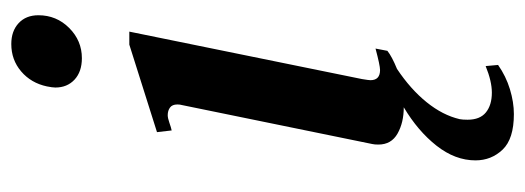

<svg xmlns="http://www.w3.org/2000/svg" viewBox="-315 -410 930 340"><g transform="rotate(-90 150.0 -240.0)"><path d="M293 -637Q293 -605 270.5 -582.5Q248 -560 217 -560Q193 -560 179 -573Q165 -586 165 -607Q165 -612 167 -622Q173 -650 193.5 -667.5Q214 -685 242 -685Q265 -685 279 -672Q293 -659 293 -637ZM180 -64Q178 -52 178 -49Q178 -32 196 -32Q204 -32 234 -40L230 -19Q220 -11 198 -2Q162 22 139 50.5Q116 79 109 109Q108 114 108 123Q108 145 121 155.5Q134 166 156 166Q176 166 203 155L205 177Q185 191 162 198Q139 205 118 205Q74 205 55 185Q36 165 36 137Q36 101 62 68Q88 35 130 10Q103 10 83.5 -1Q64 -12 64 -35Q64 -42 65 -46L134 -383Q135 -386 135 -391Q135 -400 129.5 -404Q124 -408 116 -408Q111 -408 102.5 -405Q94 -402 89 -401L86 -427L241 -476H264Z"/></g></svg>

Font: Taviraj Medium
Style: Italic
Weight: 500
Italic angle: -12°
Designer: Katatrad Team
Foundry: CadsonDemak
Version: Version 1.001